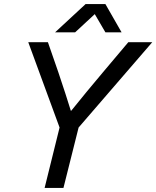

<svg xmlns="http://www.w3.org/2000/svg" viewBox="-20 -918 764 938"><path d="M290 0H198L271 -295L118 -712H214L265 -565Q304 -449 326 -377H328Q402 -469 483 -565L607 -712H724L364 -295ZM495 -898 574 -760H495L443 -849L347 -760H249L398 -898Z"/></svg>

Font: CST
Style: Italic
Weight: 400
Italic angle: -14°
Version: Version 1.00